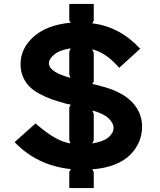

<svg xmlns="http://www.w3.org/2000/svg" viewBox="-20 -859 822 989"><path d="M564.9 -201.2Q564.9 -225.1 538.6 -250Q512.2 -274.9 455.1 -290L462.9 -272.9V-136.2L455.1 -120.1Q512.7 -129.4 538.8 -151.6Q564.9 -173.8 564.9 -201.2ZM336.9 -592.8 344.2 -609.9Q289.1 -602.1 260.5 -578.9Q231.9 -555.7 231.9 -533.2Q231.9 -487.8 342.8 -458L336.9 -474.1ZM711.9 -206.1Q711.9 -165.5 696.5 -128.9Q681.2 -92.3 650.9 -61.8Q620.6 -31.2 570.1 -11.2Q519.5 8.8 455.1 13.2L462.9 26.9V109.9H336.9V25.9L345.2 12.2Q170.4 -6.3 55.2 -127L163.1 -223.1Q216.8 -176.3 259 -151.9Q301.3 -127.4 342.8 -120.1L336.9 -136.2V-306.2L344.2 -319.8Q340.8 -320.8 330.8 -322.8Q320.8 -324.7 319.8 -325.2Q276.9 -336.9 245.1 -348.1Q213.4 -359.4 181.9 -376.7Q150.4 -394 130.4 -414.6Q110.4 -435.1 98.1 -464.1Q85.9 -493.2 85.9 -528.8Q85.9 -610.4 153.8 -670.4Q221.7 -730.5 344.2 -742.2L336.9 -753.9V-838.9H462.9V-752.9L455.1 -738.8Q596.2 -722.2 702.1 -607.9L594.2 -509.8Q559.6 -548.8 526.9 -571.8Q494.1 -594.7 455.1 -605L462.9 -586.9V-439L455.1 -426.8Q488.3 -419.4 494.1 -417Q604 -390.1 658 -335.4Q711.9 -280.8 711.9 -206.1Z"/></svg>

Font: Sinkin Sans 600 SemiBold
Style: Regular
Weight: 600
Designer: Keith Bates
Foundry: K-Type
Version: Sinkin Sans (version 1.0)  by Keith Bates   •   © 2014   www